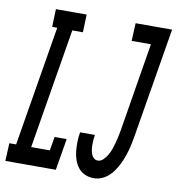

<svg xmlns="http://www.w3.org/2000/svg" viewBox="-110 -810 822 892"><g transform="rotate(10 301.5 -363.5)"><path d="M-27 0 -23 -84H9L103 -651H79L82 -735H227L224 -651H174L80 -84H168L179 -149H236L211 0ZM392 8Q369 8 349.5 -0.5Q330 -9 317.5 -25Q305 -41 298 -61Q291 -81 289 -102.5Q287 -124 287.5 -146.5Q288 -169 292 -191H362Q360 -180 359 -168.5Q358 -157 358 -145.5Q358 -134 359.5 -122.5Q361 -111 364.5 -101Q368 -91 376 -83.5Q384 -76 395 -76Q410 -76 422 -88.5Q434 -101 441.5 -114.5Q449 -128 454 -142.5Q459 -157 463 -171.5Q467 -186 470 -201Q473 -216 476 -231L545 -651H454L458 -735H630L544 -217Q541 -200 537.5 -182.5Q534 -165 529 -147.5Q524 -130 517.5 -112.5Q511 -95 503 -79Q495 -63 484 -47Q473 -31 458.5 -18.5Q444 -6 426.5 1Q409 8 392 8Z"/></g></svg>

Font: Iosevka Slab Medium Extended
Style: Italic
Weight: 500
Width: 7
Italic angle: -9°
Monospace: yes
Designer: Belleve Invis
Foundry: Belleve Invis
Version: Version 11.1.0; ttfautohint (v1.8.3)